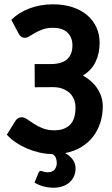

<svg xmlns="http://www.w3.org/2000/svg" viewBox="-20 -710 522 893"><path d="M170.9 85Q173.3 85 175.5 85.9Q177.7 86.9 181.2 88.1Q184.6 89.4 189.7 90.3Q194.8 91.3 203.1 91.3Q223.6 91.3 233.9 78.6Q244.1 65.9 244.1 48.3Q244.1 36.1 240.2 24.9Q236.3 13.7 223.6 6.8Q193.8 6.3 163.8 -0.5Q133.8 -7.3 106.2 -19Q78.6 -30.8 54.2 -47.1Q29.8 -63.5 11.7 -83.5L51.8 -147.9Q56.6 -155.8 64.5 -160.2Q72.3 -164.6 81.1 -164.6Q93.3 -164.6 106.7 -155Q120.1 -145.5 137.5 -134.3Q154.8 -123 178 -113.5Q201.2 -104 233.4 -104Q279.3 -104 305.2 -129.2Q331.1 -154.3 331.1 -209.5Q331.1 -231.9 323.5 -249.5Q315.9 -267.1 302 -279.3Q288.1 -291.5 269 -298.1Q250 -304.7 227.5 -304.7L141.6 -304.2L141.1 -412.1H215.8Q267.6 -412.1 292.2 -434.6Q316.9 -457 316.9 -499Q316.9 -536.1 293.9 -558.3Q271 -580.6 225.1 -580.6Q198.7 -580.6 178.7 -573.2Q158.7 -565.9 143.6 -557.4Q128.4 -548.8 116.9 -541.5Q105.5 -534.2 96.2 -534.2Q85.9 -534.2 78.9 -539.1Q71.8 -543.9 66.4 -554.2L32.7 -617.7Q66.9 -651.9 117.2 -670.9Q167.5 -689.9 226.6 -689.9Q276.4 -689.9 316.7 -676.8Q356.9 -663.6 385 -639.9Q413.1 -616.2 428.2 -583.3Q443.4 -550.3 443.4 -510.7Q443.4 -462.4 424.8 -422.9Q406.2 -383.3 365.7 -358.9Q386.2 -347.2 403.1 -332.3Q419.9 -317.4 432.1 -299.3Q444.3 -281.2 451.2 -260Q458 -238.8 458 -215.3Q458 -174.8 446.3 -138.7Q434.6 -102.5 412.4 -74Q390.1 -45.4 357.4 -25.6Q324.7 -5.9 282.7 2Q306.2 14.6 318.8 33Q331.5 51.3 331.5 72.8Q331.5 92.3 324.5 108.9Q317.4 125.5 304.2 137.5Q291 149.4 272 156.2Q252.9 163.1 229.5 163.1Q203.1 163.1 179.7 156.2Q156.2 149.4 140.6 139.2L159.2 93.3Q162.6 85 170.9 85Z"/></svg>

Font: Carlito
Style: Bold
Weight: 700
Designer: Lukasz Dziedzic
Foundry: tyPoland Lukasz Dziedzic
Version: Version 1.104